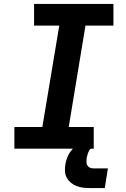

<svg xmlns="http://www.w3.org/2000/svg" viewBox="-20 -755 640 975"><path d="M53 0V-110H195L281 -625H153V-735H556V-625H414L329 -110H456V0ZM512 200H437Q419 200 401.5 198Q384 196 368 189.5Q352 183 339.5 172.5Q327 162 319 147.5Q311 133 310 115Q309 97 312 79Q315 63 320.5 47.5Q326 32 335.5 18Q345 4 358.5 -7.5Q372 -19 387.5 -26Q403 -33 419 -36Q435 -39 451 -39L445 0Q438 0 434 7Q430 14 427.5 20.5Q425 27 423.5 34Q422 41 420 47Q419 57 419 66.5Q419 76 423 84Q427 92 435.5 96Q444 100 453 100H528Z"/></svg>

Font: Iosevka Curly Slab XBdExObl
Style: Regular
Weight: 800
Width: 7
Italic angle: -9°
Monospace: yes
Designer: Belleve Invis
Foundry: Belleve Invis
Version: Version 11.1.0; ttfautohint (v1.8.3)